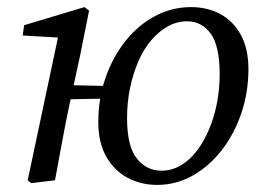

<svg xmlns="http://www.w3.org/2000/svg" viewBox="-20 -508 749 541"><path d="M68 8 58 0 146 -415 164 -401 44 -408 48 -437 218 -488 231 -478 206 -353 175 -210Q164 -158 154.5 -105.5Q145 -53 135 0ZM118 -227 128 -269 320 -265 313 -231ZM423 13Q377 13 339.5 -7Q302 -27 279.5 -66.5Q257 -106 257 -163Q257 -231 277.5 -289.5Q298 -348 334 -393Q370 -438 417.5 -463Q465 -488 518 -488Q565 -488 601.5 -468Q638 -448 659 -409Q680 -370 680 -313Q680 -248 660 -189Q640 -130 604.5 -84.5Q569 -39 522.5 -13Q476 13 423 13ZM435 -27Q464 -27 489.5 -42Q515 -57 535 -83.5Q555 -110 569.5 -144.5Q584 -179 591.5 -218.5Q599 -258 599 -298Q599 -379 573.5 -413.5Q548 -448 507 -448Q479 -448 453.5 -434Q428 -420 406.5 -395Q385 -370 370 -335.5Q355 -301 346.5 -260.5Q338 -220 338 -175Q338 -96 365.5 -61.5Q393 -27 435 -27Z"/></svg>

Font: Source Serif 4
Style: Italic
Weight: 400
Italic angle: -12°
Designer: Frank Grießhammer
Foundry: Adobe Systems Incorporated
Version: Version 4.004;hotconv 1.0.116;makeotfexe 2.5.65601